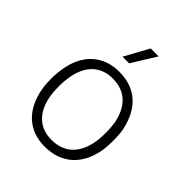

<svg xmlns="http://www.w3.org/2000/svg" viewBox="-199 -816 940 940"><g transform="rotate(45 271.0 -346.5)"><path d="M227 -574H273L351 -700H296ZM269 7C386 7 461 -64 481 -181C485 -203 486 -229 486 -252C486 -283 483 -316 479 -330C454 -443 384 -511 269 -511C158 -511 83 -443 63 -328C59 -305 56 -278 56 -252C56 -230 57 -205 61 -185C81 -66 154 7 269 7ZM269 -40C180 -40 128 -97 113 -192C110 -211 109 -232 109 -253C109 -278 112 -303 114 -316C130 -414 186 -465 269 -465C358 -465 410 -411 428 -320C430 -309 433 -280 433 -253C433 -234 432 -211 429 -192C414 -97 361 -40 269 -40Z"/></g></svg>

Font: Arthouse Owned Light
Style: Regular
Weight: 300
Designer: Jeremy Tribby
Foundry: Tribby Type
Version: Version 1.000;PS 001.000;hotconv 1.0.88;makeotf.lib2.5.64775